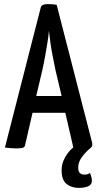

<svg xmlns="http://www.w3.org/2000/svg" viewBox="-20 -723 477 938"><path d="M365 195Q330 195 305.5 176Q281 157 281 109Q281 85 289 64.5Q297 44 310 26.5Q323 9 338 -3L299 -172H139L103 -16Q102 -7 95 -2.5Q88 2 61 2Q53 2 36.5 1Q20 0 4 -2L179 -686Q182 -703 214 -703Q226 -703 237.5 -702Q249 -701 257 -699L430 -26Q432 -16 430 -10Q428 -4 420 2Q398 20 380 44.5Q362 69 362 96Q362 113 369.5 121.5Q377 130 392 130Q401 130 407.5 128Q414 126 420 122Q424 132 426.5 142Q429 152 429 160Q429 179 411 187Q393 195 365 195ZM157 -254H281L251 -381Q245 -412 238 -446Q231 -480 226.5 -513Q222 -546 219 -572Q217 -546 211.5 -513Q206 -480 200 -446Q194 -412 187 -381Z"/></svg>

Font: Yanone Kaffeesatz ExtraLight Medium
Style: Regular
Weight: 500
Version: Version 2.003